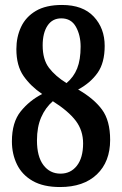

<svg xmlns="http://www.w3.org/2000/svg" viewBox="-20 -744 491 774"><path d="M222 10Q155 10 112 -14.5Q69 -39 48.5 -81Q28 -123 28 -174Q28 -251 63.5 -295Q99 -339 150 -365Q104 -396 75 -437.5Q46 -479 46 -546Q46 -595 65 -635.5Q84 -676 124.5 -700Q165 -724 230 -724Q314 -724 358 -677Q402 -630 402 -559Q402 -491 373.5 -450.5Q345 -410 295 -383Q358 -347 391 -302.5Q424 -258 424 -180Q424 -92 370.5 -41Q317 10 222 10ZM248 -409Q277 -433 291 -468Q305 -503 305 -556Q305 -602 286 -636Q267 -670 227 -670Q191 -670 171.5 -640.5Q152 -611 152 -561Q152 -504 177.5 -470.5Q203 -437 248 -409ZM224 -44Q265 -44 290 -76Q315 -108 315 -166Q315 -218 285.5 -257Q256 -296 193 -336Q163 -310 146 -271Q129 -232 129 -178Q129 -113 155 -78.5Q181 -44 224 -44Z"/></svg>

Font: Noto Serif Bengali ExtraCondensed SemiBold
Style: Regular
Weight: 600
Width: 2
Designer: Juan Bruce, Universal Thirst, Indian Type Foundry and the Monotype Design Team.
Foundry: Monotype Imaging Inc.
Version: Version 2.003; ttfautohint (v1.8.4.7-5d5b)